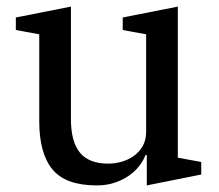

<svg xmlns="http://www.w3.org/2000/svg" viewBox="-20 -550 664 582"><path d="M273 12Q179 12 139 -36.5Q99 -85 99 -182V-446L28 -459V-497L195 -530V-189Q195 -120 222.5 -87Q250 -54 308 -54Q329 -54 349.5 -60Q370 -66 386.5 -78Q403 -90 413 -108Q423 -126 423 -151V-446L352 -459V-497L519 -530V-72L590 -59V-21L425 12V-80H421Q415 -64 402.5 -47.5Q390 -31 371.5 -18Q353 -5 328.5 3.5Q304 12 273 12Z"/></svg>

Font: IBM Plex Serif Text
Style: Regular
Weight: 450
Designer: Mike Abbink, Paul van der Laan, Pieter van Rosmalen
Foundry: Bold Monday
Version: Version 3.001